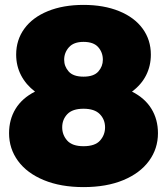

<svg xmlns="http://www.w3.org/2000/svg" viewBox="-20 -752 680 784"><path d="M17 -208Q17 -264 43.5 -307.5Q70 -351 123 -378Q86 -406 66 -444.5Q46 -483 46 -529Q46 -589 79.5 -635Q113 -681 175.5 -706.5Q238 -732 321 -732Q404 -732 466.5 -706.5Q529 -681 562.5 -635Q596 -589 596 -529Q596 -483 576.5 -444.5Q557 -406 519 -378Q572 -351 598.5 -307.5Q625 -264 625 -208Q625 -145 588.5 -95Q552 -45 483.5 -16.5Q415 12 321 12Q228 12 159 -16.5Q90 -45 53.5 -95Q17 -145 17 -208ZM321 -155Q368 -155 388.5 -178Q409 -201 409 -232Q409 -264 387.5 -286Q366 -308 321 -308Q276 -308 255 -286Q234 -264 234 -232Q234 -201 254.5 -178Q275 -155 321 -155ZM321 -439Q363 -439 381.5 -460Q400 -481 400 -508Q400 -538 381 -559.5Q362 -581 321 -581Q281 -581 261.5 -559Q242 -537 242 -508Q242 -481 260.5 -460Q279 -439 321 -439Z"/></svg>

Font: Aspekta 1000
Style: Regular
Weight: 1000
Designer: Ivo Dolenc
Version: Version 2.000